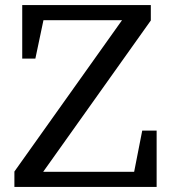

<svg xmlns="http://www.w3.org/2000/svg" viewBox="-20 -740 687 760"><path d="M151 -60 577 -659V-720H68V-508H120L152 -660H463L37 -61V0H600V-223H543L511 -60Z"/></svg>

Font: Domine
Style: Regular
Weight: 400
Designer: Pablo Impallari, Rodrigo Fuenzalida, Brenda Gallo
Foundry: Pablo Impallari, Rodrigo Fuenzalida, Brenda Gallo
Version: Version 2.000